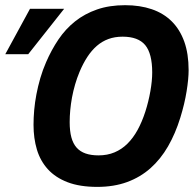

<svg xmlns="http://www.w3.org/2000/svg" viewBox="-20 -710 760 744"><path d="M356.9 14.2Q289.1 14.2 241.9 -3.9Q194.8 -22 165.5 -54.2Q136.2 -86.4 123 -130.4Q109.9 -174.3 109.9 -226.1Q109.9 -253.4 112.5 -283.4Q115.2 -313.5 121.1 -344.5Q127 -375.5 136.2 -407.2Q145.5 -439 158.7 -469.2Q179.2 -516.6 206.5 -557.1Q233.9 -597.7 271 -627.2Q308.1 -656.7 356 -673.3Q403.8 -689.9 464.8 -689.9Q522.5 -689.9 568.1 -674.3Q613.8 -658.7 645.5 -627.2Q677.2 -595.7 694.1 -548.6Q710.9 -501.5 710.9 -438Q710.9 -404.8 703.1 -356.2Q695.3 -307.6 678.7 -253.9Q659.7 -192.4 631.1 -142.8Q602.5 -93.3 563.2 -58.3Q523.9 -23.4 472.7 -4.6Q421.4 14.2 356.9 14.2ZM250 -236.8Q250 -202.1 256.6 -177.7Q263.2 -153.3 276.9 -137.9Q290.5 -122.6 311.8 -115.2Q333 -107.9 361.8 -107.9Q396 -107.9 423.8 -119.6Q451.7 -131.3 473.9 -153.3Q496.1 -175.3 513.2 -206.5Q530.3 -237.8 543 -276.9Q555.7 -316.4 562.7 -356.7Q569.8 -397 569.8 -429.2Q569.8 -502.4 542.7 -535.2Q515.6 -567.9 455.1 -567.9Q424.8 -567.9 400.1 -558.8Q375.5 -549.8 355.2 -532.2Q335 -514.6 318.4 -489.3Q301.8 -463.9 288.1 -431.2Q278.3 -407.7 271 -382.6Q263.7 -357.4 259 -332.3Q254.4 -307.1 252.2 -283Q250 -258.8 250 -236.8ZM228.5 -675.8 89.4 -500H0.5L96.2 -675.8Z"/></svg>

Font: Clear Sans
Style: Bold Italic
Weight: 700
Italic angle: -12°
Foundry: Intel Corporation
Version: Version 1.00